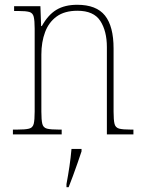

<svg xmlns="http://www.w3.org/2000/svg" viewBox="-20 -562 604 803"><path d="M34 0V-20H52Q86 -20 101.5 -24Q117 -28 121 -44Q125 -60 125 -95V-442Q125 -476 121 -492Q117 -508 102.5 -512Q88 -516 58 -516H39V-536H149L152 -453H155Q181 -500 216 -521Q251 -542 303 -542Q383 -542 419 -497Q455 -452 455 -359V-95Q455 -60 459 -44Q463 -28 478.5 -24Q494 -20 527 -20H538V0H427V-365Q427 -432 399.5 -474.5Q372 -517 304 -517Q250 -517 217 -493Q184 -469 168.5 -427.5Q153 -386 153 -334V-95Q153 -60 157 -44Q161 -28 176.5 -24Q192 -20 226 -20H238V0ZM258 208Q265 171 270.5 133.5Q276 96 279 61H321V71Q314 92 304.5 119.5Q295 147 285 174Q275 201 267 221H258Z"/></svg>

Font: Noto Serif Georgian SemiCondensed Thin
Style: Regular
Weight: 100
Width: 4
Designer: Monotype Design Team, Akaki Razmadze
Foundry: Google LLC
Version: Version 2.003; ttfautohint (v1.8.4.7-5d5b)